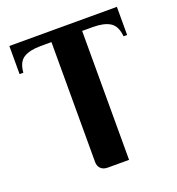

<svg xmlns="http://www.w3.org/2000/svg" viewBox="-128 -806 840 911"><g transform="rotate(-20 292.0 -351.0)"><path d="M369 -651V0H262Q239 0 226.5 -12.5Q214 -25 214 -46V-651H160Q104 -651 73.5 -632Q43 -613 39 -560H20V-702H563V-560H545Q540 -613 509.5 -632Q479 -651 423 -651Z"/></g></svg>

Font: Cafe24 Danjunghae
Style: Regular
Weight: 400
Designer: Cafe24 thkim, hmlim, mnelim, nhlee, sslee, sskim, smlim, yjkim, sdjeong, hskwak & 4IRTF
Foundry: Cafe24
Version: Version 1.000